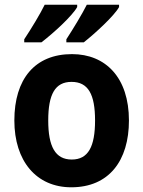

<svg xmlns="http://www.w3.org/2000/svg" viewBox="-20 -786 609 816"><path d="M486 -756V-766H349C330 -728 292 -665 262 -619V-606H336C383 -643 466 -719 486 -756ZM308 -756V-766H170C151 -727 114 -666 83 -619V-606H156C207 -645 287 -718 308 -756ZM528 -274C528 -456 429 -556 286 -556C128 -556 41 -450 41 -274C41 -102 134 10 283 10C443 10 528 -103 528 -274ZM185 -274C185 -385 214 -438 284 -438C355 -438 384 -385 384 -274C384 -163 355 -108 285 -108C215 -108 185 -163 185 -274Z"/></svg>

Font: Noto Sans Gurmukhi SemiCondensed
Style: Bold
Weight: 700
Width: 4
Designer: Jelle Bosma - Monotype Design Team
Foundry: Monotype Imaging Inc.
Version: Version 2.004